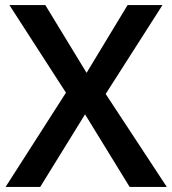

<svg xmlns="http://www.w3.org/2000/svg" viewBox="-20 -734 676 754"><path d="M635 0H489L314 -285L138 0H2L239 -370L17 -714H158L320 -448L481 -714H618L395 -365Z"/></svg>

Font: Noto Sans Gujarati SemiBold
Style: Regular
Weight: 600
Designer: Jelle Bosma - Monotype Design Team, Universal Thirst
Foundry: Monotype Imaging Inc.
Version: Version 2.106; ttfautohint (v1.8.4.7-5d5b)